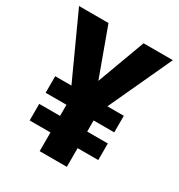

<svg xmlns="http://www.w3.org/2000/svg" viewBox="-170 -829 880 943"><g transform="rotate(30 270.5 -357.0)"><path d="M270 -443 171 -714H4L167 -357H75V-263H193V-200H75V-106H193V0H347V-106H464V-200H347V-263H464V-357H371L536 -714H370Z"/></g></svg>

Font: Noto Sans Gurmukhi UI SemiCondensed ExtraBold
Style: Regular
Weight: 800
Width: 4
Designer: Jelle Bosma - Monotype Design Team
Foundry: Monotype Imaging Inc.
Version: Version 2.004